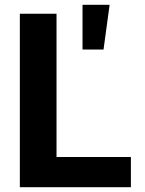

<svg xmlns="http://www.w3.org/2000/svg" viewBox="-20 -785 607 805"><path d="M63.2 0H528.8V-126.8H217V-727.3H63.2ZM326 -577.4H414.1L439.6 -764.9H326Z"/></svg>

Font: Karasuma Gothic
Style: Bold
Weight: 700
Designer: Rasmus Andersson / Ryoko Nishizuka
Foundry: Genbu
Version: Version 1.00